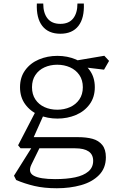

<svg xmlns="http://www.w3.org/2000/svg" viewBox="-20 -818 660 1050"><path d="M68.5 166.5 56.5 143 158.5 -19.5H201.5L152 81.5Q131 124.5 165 143Q199 161.5 281 161.5Q344.5 161.5 390.8 151.8Q437 142 463.2 119.8Q489.5 97.5 489.5 61.5Q489.5 27 464.5 10Q439.5 -7 391 -7H92.5L79 -23.5L179 -216.5L221.5 -196L158 -53.5L149 -68H405.5Q452.5 -68 486 -58.8Q519.5 -49.5 539.2 -25.2Q559 -1 559 42Q559 101.5 521.5 139.5Q484 177.5 423.2 194.5Q362.5 211.5 291 211.5Q221.5 211.5 168.2 199Q115 186.5 68.5 166.5ZM89.5 -341Q89.5 -395.5 117.8 -434.2Q146 -473 192.8 -492.8Q239.5 -512.5 294 -512.5Q348.5 -512.5 395.2 -492.8Q442 -473 470.2 -434.2Q498.5 -395.5 498.5 -341Q498.5 -286.5 470.2 -247.8Q442 -209 395.2 -189.2Q348.5 -169.5 294 -169.5Q239.5 -169.5 192.8 -189.2Q146 -209 117.8 -247.8Q89.5 -286.5 89.5 -341ZM433 -341Q433 -380 414 -407.8Q395 -435.5 363 -449.8Q331 -464 293 -464Q255 -464 223.5 -449.8Q192 -435.5 173.5 -407.8Q155 -380 155 -341Q155 -302 173.5 -274.2Q192 -246.5 223.5 -232.2Q255 -218 293 -218Q331 -218 363 -232.2Q395 -246.5 414 -274.2Q433 -302 433 -341ZM420 -452.5 382 -484.5 550.5 -513 576.5 -485 549 -437ZM181.5 -798.5H216.5Q216.5 -746.5 240 -717Q263.5 -687.5 310 -687.5Q356.5 -687.5 380 -717Q403.5 -746.5 403.5 -798.5H438.5Q442 -719 408.8 -676.2Q375.5 -633.5 310 -633.5Q244.5 -633.5 211.2 -676.2Q178 -719 181.5 -798.5Z"/></svg>

Font: Monaspace Xenon Var ExtraLight
Style: Regular
Weight: 200
Designer: Riley Cran and the Lettermatic Team
Version: Version 1.200 (Monaspace Xenon Var)